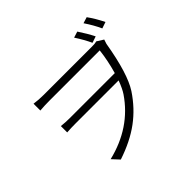

<svg xmlns="http://www.w3.org/2000/svg" viewBox="-203 -1078 1382 1382"><g transform="rotate(-45 488.5 -387.0)"><path d="M720.7 -810.5Q761.7 -749 790 -692.4L741.2 -675.8Q715.8 -731.4 673.8 -795.9ZM130.9 -596.7V-666Q176.8 -659.2 227.5 -659.2H718.8Q752 -659.2 767.6 -664.1L817.4 -632.8Q808.6 -608.4 806.6 -599.6Q762.7 -338.9 693.4 -232.4Q623 -126 526.4 -54.7Q429.7 16.6 291 62.5L241.2 8.8Q499 -53.7 636.7 -255.9Q659.2 -289.1 682.6 -351.6H242.2Q199.2 -351.6 156.2 -348.6V-413.1Q200.2 -408.2 240.2 -408.2H700.2Q728.5 -506.8 739.3 -600.6H227.5Q180.7 -600.6 130.9 -596.7ZM794.9 -821.3 841.8 -835.9Q879.9 -783.2 913.1 -715.8L864.3 -699.2Q837.9 -757.8 794.9 -821.3Z"/></g></svg>

Font: Min Sans Light
Style: Regular
Weight: 300
Designer: Jinseong-Kim, NotoSansCJK, Nunito
Foundry: Jinseong-Kim
Version: Version 1.400;Glyphs 3.1.2 (3151)